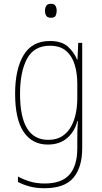

<svg xmlns="http://www.w3.org/2000/svg" viewBox="-20 -755 540 1016"><path d="M215 241Q172 241 138 232Q104 223 75 208V179Q104 195 138.5 205.5Q173 216 216 216Q307 216 348 168.5Q389 121 389 30V-15Q389 -41 389.5 -62.5Q390 -84 392 -114H389Q376 -60 336 -25Q296 10 233 10Q151 10 105.5 -56.5Q60 -123 60 -259Q60 -389 105 -463.5Q150 -538 244 -538Q306 -538 339 -508.5Q372 -479 388 -439H390L394 -528H415V30Q415 130 368.5 185.5Q322 241 215 241ZM235 -15Q280 -15 309.5 -34.5Q339 -54 356.5 -86Q374 -118 381.5 -156.5Q389 -195 389 -234V-312Q389 -368 375 -413.5Q361 -459 329.5 -486Q298 -513 244 -513Q160 -513 123 -444Q86 -375 86 -258Q86 -15 235 -15ZM250 -661Q231 -661 224.5 -672Q218 -683 218 -698Q218 -712 224.5 -723.5Q231 -735 250 -735Q268 -735 274 -723.5Q280 -712 280 -698Q280 -685 275 -673Q270 -661 250 -661Z"/></svg>

Font: Noto Sans Mono ExtraCondensed Thin
Style: Regular
Weight: 100
Width: 2
Designer: Monotype Design Team
Foundry: Monotype Imaging Inc.
Version: Version 2.014; ttfautohint (v1.8.4.7-5d5b)